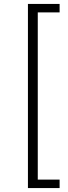

<svg xmlns="http://www.w3.org/2000/svg" viewBox="-20 -762 346 976"><path d="M122 194V-742H283V-699H172V151H283V194Z"/></svg>

Font: Montserrat Light Alt1
Style: Light
Weight: 500
Designer: Differentunic
Foundry: Julieta Ulanovsky
Version: 0.1